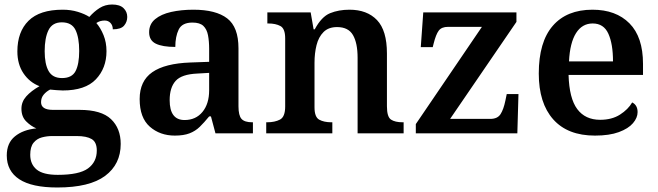

<svg xmlns="http://www.w3.org/2000/svg" viewBox="-20 -591 2915 851"><path d="M234 240Q121 240 65.5 203.5Q10 167 10 98Q10 43 46 13.5Q82 -16 141 -22Q117 -32 96 -53Q75 -74 75 -109Q75 -140 96.5 -164Q118 -188 155 -209Q111 -226 84 -266Q57 -306 57 -363Q57 -450 106.5 -499Q156 -548 258 -548Q294 -548 325 -538.5Q356 -529 376 -516Q397 -540 421.5 -555.5Q446 -571 477 -571Q511 -571 527.5 -555Q544 -539 544 -516Q544 -494 530 -477.5Q516 -461 480 -461Q480 -478 470 -489Q460 -500 444 -500Q423 -500 407 -489Q426 -467 439 -435Q452 -403 452 -364Q452 -289 405 -239.5Q358 -190 258 -190Q247 -190 229.5 -191.5Q212 -193 202 -194Q186 -186 174 -172Q162 -158 162 -138Q162 -104 215 -104H333Q429 -104 472 -63Q515 -22 515 47Q515 137 446 188.5Q377 240 234 240ZM255 -245Q299 -245 315 -276Q331 -307 331 -365Q331 -425 314.5 -458.5Q298 -492 254 -492Q212 -492 195 -457.5Q178 -423 178 -364Q178 -307 195.5 -276Q213 -245 255 -245ZM236 184Q331 184 370 155.5Q409 127 409 76Q409 39 386.5 25.5Q364 12 320 12H211Q188 12 165.5 18Q143 24 128.5 42Q114 60 114 95Q114 137 142.5 160.5Q171 184 236 184Z M755 10Q689 10 644 -29.5Q599 -69 599 -152Q599 -232 655 -271Q711 -310 824 -314L907 -317V-374Q907 -408 902 -434.5Q897 -461 881.5 -476Q866 -491 833 -491Q787 -491 772 -460Q757 -429 757 -383Q700 -383 670.5 -397.5Q641 -412 641 -448Q641 -484 667.5 -506Q694 -528 738.5 -538Q783 -548 837 -548Q937 -548 987 -509.5Q1037 -471 1037 -377V-120Q1037 -79 1050.5 -64Q1064 -49 1098 -49H1101V0H935L915 -75H907Q885 -48 865.5 -29Q846 -10 820 0Q794 10 755 10ZM798 -59Q848 -59 877.5 -95Q907 -131 907 -191V-268L855 -265Q785 -262 758.5 -232.5Q732 -203 732 -147Q732 -59 798 -59Z M1160 0V-49H1164Q1198 -49 1221 -61Q1244 -73 1244 -119V-421Q1244 -464 1223 -475.5Q1202 -487 1169 -487H1165V-536H1357L1370 -461H1375Q1405 -517 1443 -532.5Q1481 -548 1529 -548Q1607 -548 1651 -502Q1695 -456 1695 -354V-120Q1695 -73 1713 -61Q1731 -49 1765 -49H1769V0H1565V-335Q1565 -400 1544.5 -435.5Q1524 -471 1474 -471Q1436 -471 1414 -449Q1392 -427 1383 -391Q1374 -355 1374 -313V-115Q1374 -72 1395 -60.5Q1416 -49 1449 -49H1453V0Z M1823 0V-41L2116 -472H1966Q1937 -472 1924.5 -455Q1912 -438 1902 -398L1898 -382H1845L1856 -536H2269V-494L1975 -64H2153Q2185 -64 2198.5 -85Q2212 -106 2220 -145L2226 -174H2278L2273 0Z M2617 10Q2496 10 2432 -62Q2368 -134 2368 -265Q2368 -405 2430 -476.5Q2492 -548 2606 -548Q2710 -548 2770 -487.5Q2830 -427 2830 -308V-259H2500Q2503 -155 2538.5 -107.5Q2574 -60 2640 -60Q2692 -60 2728 -83Q2764 -106 2782 -137Q2806 -125 2806 -94Q2806 -69 2785.5 -45Q2765 -21 2723 -5.5Q2681 10 2617 10ZM2697 -319Q2697 -396 2676.5 -441.5Q2656 -487 2607 -487Q2560 -487 2533 -444Q2506 -401 2502 -319Z"/></svg>

Font: Noto Serif Thai SemiBold
Style: Regular
Weight: 600
Designer: Monotype Design Team
Foundry: Monotype Imaging Inc.
Version: Version 2.001; ttfautohint (v1.8.4.7-5d5b)